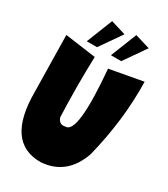

<svg xmlns="http://www.w3.org/2000/svg" viewBox="-219 -995 953 1091"><g transform="rotate(30 257.5 -449.5)"><path d="M-2 -700.2 200.2 -672.4Q193.8 -479.5 201.7 -277.3Q215.8 -236.8 253.9 -246.6Q334.5 -243.7 298.8 -652.8L516.1 -692.4Q522 -444.3 456.5 -182.6Q396.5 -11.2 231 -1Q4.4 -1 4.4 -328.6ZM116.2 -727.1 184.1 -898.4 282.2 -868.7 183.6 -727.1ZM274.9 -727.1 342.8 -898.4 440.9 -868.7 342.3 -727.1Z"/></g></svg>

Font: Lapsus Pro (theguybrush.com)
Style: Bold
Weight: 700
Designer: Jose Roses
Version: Version 1.00 February 9, 2018, initial release